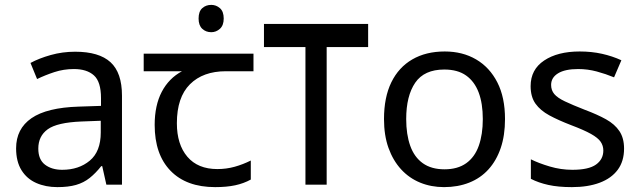

<svg xmlns="http://www.w3.org/2000/svg" viewBox="-20 -757 2623 787"><path d="M288 -545Q386 -545 433 -502Q480 -459 480 -365V0H416L399 -76H395Q372 -47 347.5 -27.5Q323 -8 291.5 1Q260 10 215 10Q167 10 128.5 -7Q90 -24 68 -59.5Q46 -95 46 -149Q46 -229 109 -272.5Q172 -316 303 -320L394 -323V-355Q394 -422 365 -448Q336 -474 283 -474Q241 -474 203 -461.5Q165 -449 132 -433L105 -499Q140 -518 188 -531.5Q236 -545 288 -545ZM314 -259Q214 -255 175.5 -227Q137 -199 137 -148Q137 -103 164.5 -82Q192 -61 235 -61Q303 -61 348 -98.5Q393 -136 393 -214V-262Z M846 -737Q866 -737 881.5 -723.5Q897 -710 897 -681Q897 -653 881.5 -639Q866 -625 846 -625Q824 -625 809 -639Q794 -653 794 -681Q794 -710 809 -723.5Q824 -737 846 -737ZM862 10Q744 10 679 -57Q614 -124 614 -245Q614 -325 643 -380.5Q672 -436 726 -465H569V-537H1019V-465H906Q812 -465 758.5 -411.5Q705 -358 705 -252Q705 -165 748 -114.5Q791 -64 871 -64Q908 -64 942 -73.5Q976 -83 1008 -99V-21Q979 -5 944 2.5Q909 10 862 10Z M1489 -659V-564H1319V0H1232V-564H1062V-659Z M2050 -269Q2050 -202 2032.5 -150.5Q2015 -99 1982.5 -63Q1950 -27 1903.5 -8.5Q1857 10 1800 10Q1747 10 1702 -8.5Q1657 -27 1624 -63Q1591 -99 1572.5 -150.5Q1554 -202 1554 -269Q1554 -358 1584 -419.5Q1614 -481 1670 -513.5Q1726 -546 1803 -546Q1876 -546 1931.5 -513.5Q1987 -481 2018.5 -419.5Q2050 -358 2050 -269ZM1645 -269Q1645 -206 1661.5 -159.5Q1678 -113 1713 -88Q1748 -63 1802 -63Q1856 -63 1891 -88Q1926 -113 1942.5 -159.5Q1959 -206 1959 -269Q1959 -333 1942 -378Q1925 -423 1890.5 -447.5Q1856 -472 1801 -472Q1719 -472 1682 -418Q1645 -364 1645 -269Z M2538 -148Q2538 -96 2512 -61Q2486 -26 2438 -8Q2390 10 2324 10Q2268 10 2227.5 1Q2187 -8 2156 -24V-104Q2188 -88 2233.5 -74.5Q2279 -61 2326 -61Q2393 -61 2423 -82.5Q2453 -104 2453 -140Q2453 -160 2442 -176Q2431 -192 2402.5 -208Q2374 -224 2321 -244Q2269 -264 2232 -284Q2195 -304 2175 -332Q2155 -360 2155 -404Q2155 -472 2210.5 -509Q2266 -546 2356 -546Q2405 -546 2447.5 -536.5Q2490 -527 2527 -510L2497 -440Q2463 -454 2426 -464Q2389 -474 2350 -474Q2296 -474 2267.5 -456.5Q2239 -439 2239 -409Q2239 -387 2252 -371.5Q2265 -356 2295.5 -341.5Q2326 -327 2377 -307Q2428 -288 2464 -268Q2500 -248 2519 -219.5Q2538 -191 2538 -148Z"/></svg>

Font: utelugu05
Style: Book
Weight: 400
Designer: Jelle Bosma - Monotype Design Team
Foundry: Monotype Imaging Inc.
Version: Version 2.003